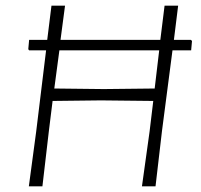

<svg xmlns="http://www.w3.org/2000/svg" viewBox="-20 -659 711 679"><path d="M210 -639 194 -518H547L562 -639H610L595 -518H655L659 -514L656 -481H590L553 -197L530 0H482L509 -194L522 -302L337 -304L166 -302L153 -197L130 0H82L108 -194L143 -481H83L80 -485L83 -518H147L162 -639ZM347 -344 527 -346 543 -481H190L172 -346Z"/></svg>

Font: Alegreya Sans Light
Style: Italic
Weight: 300
Italic angle: -7°
Designer: Juan Pablo del Peral
Foundry: Huerta Tipografica
Version: Version 2.007